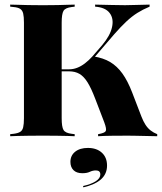

<svg xmlns="http://www.w3.org/2000/svg" viewBox="-20 -591 702 833"><path d="M153.2 -2.4Q125.8 -2.4 101.2 -2Q76.6 -1.6 57.3 -1.2Q37.9 -0.8 24.2 0V-8.9L38.7 -10.5Q58.1 -12.9 67.7 -19Q77.4 -25 80.6 -39.1Q83.9 -53.2 83.9 -78.2V-492.7Q83.9 -518.5 80.6 -532.3Q77.4 -546 67.7 -552.4Q58.1 -558.9 38.7 -560.5L24.2 -562.1V-571Q37.9 -571 57.3 -570.2Q76.6 -569.4 101.2 -569Q125.8 -568.5 153.2 -568.5H165.3H178.2Q206.5 -568.5 229.8 -569Q253.2 -569.4 272.6 -570.2Q291.9 -571 304 -571V-562.1L291.1 -560.5Q263.7 -557.3 255.6 -544Q247.6 -530.6 247.6 -492.7V-78.2Q247.6 -40.3 255.6 -27Q263.7 -13.7 291.1 -10.5L304 -8.9V0Q291.9 -0.8 272.6 -1.2Q253.2 -1.6 229.8 -2Q206.5 -2.4 178.2 -2.4H165.3ZM405.6 0V-8.9Q433.9 -13.7 438.7 -22.2Q443.5 -30.6 432.3 -60.5L392.7 -163.7Q375.8 -208.1 359.7 -233.9Q343.5 -259.7 324.6 -270.6Q305.6 -281.5 279.8 -281.5H241.9V-290.3H279.8Q297.6 -290.3 314.5 -296.8Q331.5 -303.2 348.4 -316.1Q365.3 -329 380.6 -346L422.6 -394.4Q458.1 -436.3 466.1 -473.4Q474.2 -510.5 455.6 -534.7Q437.1 -558.9 392.7 -562.1V-571Q432.3 -570.2 464.1 -569.4Q496 -568.5 522.6 -568.5Q541.9 -568.5 563.7 -569.4Q585.5 -570.2 629 -571V-562.1Q600 -550 576.2 -535.1Q552.4 -520.2 528.6 -498Q504.8 -475.8 475.8 -442.7L383.1 -334.7L387.1 -346Q428.2 -339.5 458.1 -321.8Q487.9 -304 510.9 -272.2Q533.9 -240.3 553.2 -190.3L593.5 -85.5Q601.6 -64.5 611.3 -49.6Q621 -34.7 633.5 -25Q646 -15.3 662.1 -8.9V0Q628.2 -0.8 605.6 -1.2Q583.1 -1.6 566.9 -2Q550.8 -2.4 534.7 -2.4Q500.8 -2.4 466.1 -2Q431.5 -1.6 405.6 0ZM341.9 221.8 340.3 216.1Q375.8 208.1 395.6 195.2Q415.3 182.3 415.3 166.1Q415.3 148.4 396 148.4Q382.3 148.4 369.8 154.4Q357.3 160.5 337.1 160.5Q312.1 160.5 298.8 147.2Q285.5 133.9 285.5 111.3Q285.5 83.9 306 67.3Q326.6 50.8 361.3 50.8Q399.2 50.8 421.8 71.4Q444.4 91.9 444.4 127.4Q444.4 162.9 419 186.3Q393.5 209.7 341.9 221.8Z"/></svg>

Font: Playfair 144pt SemiCondensed Black
Style: Regular
Weight: 900
Width: 4
Designer: Claus Eggers Sørensen
Foundry: Claus Eggers Sørensen
Version: Version 2.203